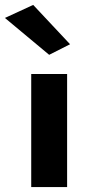

<svg xmlns="http://www.w3.org/2000/svg" viewBox="-62 -761 358 781"><path d="M-42 -688 73 -741 223 -581 138 -538ZM65 -460H211V0H65Z"/></svg>

Font: Jost*
Style: Bold
Weight: 700
Version: Version 3.7